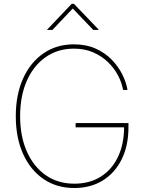

<svg xmlns="http://www.w3.org/2000/svg" viewBox="-20 -967 757 997"><path d="M365.7 9.3Q273.9 9.3 205.6 -37.6Q137.2 -84.5 99.6 -168.5Q62 -252.4 62 -363.3Q62 -475.6 99.9 -559.3Q137.7 -643.1 205.6 -689.9Q273.4 -736.8 363.8 -736.8Q427.2 -736.8 476.3 -714.8Q525.4 -692.9 560.1 -657.2Q594.7 -621.6 615.2 -580.3Q635.7 -539.1 642.1 -500H619.1Q612.8 -537.1 593 -575Q573.2 -612.8 540.8 -644.3Q508.3 -675.8 463.9 -695.1Q419.4 -714.4 363.8 -714.4Q280.3 -714.4 217.3 -670.4Q154.3 -626.5 119.4 -547.6Q84.5 -468.8 84.5 -363.3Q84.5 -259.8 119.1 -180.9Q153.8 -102.1 217 -57.6Q280.3 -13.2 365.7 -13.2Q445.3 -13.2 503.2 -49.6Q561 -85.9 592.8 -152.6Q624.5 -219.2 624.5 -310.5L634.3 -305.7H372.6V-328.1H647V-306.6Q647 -210.9 612.1 -140.1Q577.1 -69.3 513.9 -30Q450.7 9.3 365.7 9.3ZM252 -811.5H225.1V-813.5L352.5 -947.3H363.8L492.2 -813.5V-811.5H464.4L357.9 -922.9Z"/></svg>

Font: Inter 20pt Thin
Style: Regular
Weight: 250
Version: Version 4.001;git-66647c0bb